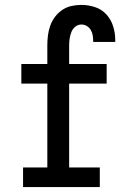

<svg xmlns="http://www.w3.org/2000/svg" viewBox="-20 -763 540 783"><path d="M74 0V-80H173V-422H67V-502H173V-578Q173 -598 175.5 -618.5Q178 -639 185 -658.5Q192 -678 204.5 -694.5Q217 -711 234 -722.5Q251 -734 271 -738.5Q291 -743 312 -743Q340 -743 367.5 -734Q395 -725 414 -704Q433 -683 441.5 -655.5Q450 -628 450 -600Q450 -598 450 -596Q450 -594 450 -592H360Q360 -593 360 -594Q360 -595 360 -596Q360 -608 358 -619.5Q356 -631 350 -641Q344 -651 334 -657Q324 -663 312 -663Q298 -663 287 -654Q276 -645 271 -632Q266 -619 264 -605.5Q262 -592 262 -578V-502H415V-422H262V-80H387V0Z"/></svg>

Font: Iosevka Slab Medium
Style: Regular
Weight: 500
Monospace: yes
Designer: Belleve Invis
Foundry: Belleve Invis
Version: Version 11.1.1; ttfautohint (v1.8.3)